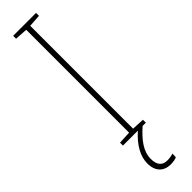

<svg xmlns="http://www.w3.org/2000/svg" viewBox="-323 -690 883 883"><g transform="rotate(-45 119.0 -248.5)"><path d="M92 134C92 86 123 44 173 0H194V-19L133 -22V-691L194 -695V-714H45V-695L107 -691V-22L45 -19V0H142C93 44 66 90 66 138C66 189 95 217 140 217C156 217 171 214 179 210L180 187C172 190 155 193 141 193C109 193 92 173 92 134Z"/></g></svg>

Font: Noto Sans Sinhala UI Condensed Thin
Style: Regular
Weight: 100
Width: 3
Designer: Jelle Bosma - Monotype Design Team
Foundry: Monotype Imaging Inc.
Version: Version 2.006